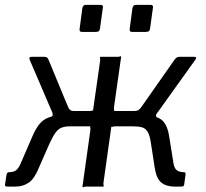

<svg xmlns="http://www.w3.org/2000/svg" viewBox="-23 -762 840 784"><path d="M396.9 -729.8 385.5 -646.9Q384.5 -638.3 380.5 -634.9Q376.5 -631.6 366.6 -631.6H314Q305.3 -631.6 303.3 -634.6Q301.2 -637.5 302.2 -644.9L313.3 -729.2Q316.3 -742 326.5 -742H388Q399.6 -742 396.9 -729.8ZM601.4 -729.8 590 -646.9Q589 -638.3 585 -634.9Q581 -631.6 571 -631.6H518.5Q509.8 -631.6 507.8 -634.6Q505.7 -637.5 506.7 -644.9L517.8 -729.2Q520.8 -742 531 -742H592.4Q604.1 -742 601.4 -729.8ZM7.2 0Q2.3 0 -0.6 -1.9Q-3.5 -3.8 -2.5 -8.5L3.7 -49.2Q5 -54.3 7.3 -56.7Q9.5 -59 14.9 -59Q32.5 -59 42.8 -66.9Q53 -74.9 61.6 -95L108.7 -203.9Q122.5 -236 137.6 -254.8Q152.6 -273.6 174.9 -282Q197.1 -290.4 231.6 -291.2L253 -308.7H340.9Q348.3 -308.4 352 -310.4Q355.6 -312.4 356.6 -308.7L385.9 -514.2Q386.4 -521.7 385.2 -525.8Q384 -530 387.7 -530H455.9Q463.4 -529.7 467.1 -531.7Q470.7 -533.7 471.7 -530L442.5 -324.4Q441.9 -318 443.1 -313.3Q444.4 -308.7 440.6 -308.7H543.5L565.8 -291.2Q617.7 -290.1 639.3 -270.6Q660.9 -251.1 668 -203.9L685.4 -95Q689.1 -74.3 699.2 -66.7Q709.4 -59 727.1 -59Q736 -59 734.7 -49.8L729.1 -8.5Q728.8 -3.8 725.4 -1.9Q722.1 0 716.9 0H690.7Q656.6 0 636.2 -16.1Q615.9 -32.2 609.1 -75L593.7 -174.7Q589.3 -207.3 580.8 -222.3Q572.3 -237.3 558.2 -241.7Q544.1 -246.1 521.5 -246.1H447.6Q441.1 -246.4 436.9 -244.4Q432.8 -242.4 431.8 -246.1L399.5 -15.8Q399 -9.3 400.2 -4.7Q401.4 0 397.7 0H329.5Q323 -0.3 318.9 1.7Q314.7 3.7 313.7 0L346 -230.4Q346.5 -237.8 345.3 -242Q344.1 -246.1 347.8 -246.1H262.9Q241.8 -246.1 227.7 -240.4Q213.6 -234.6 202.8 -219.1Q191.9 -203.6 178.7 -174.7L134.9 -75Q117.6 -32.2 94.3 -16.1Q70.9 0 38.3 0ZM277.3 -275.8 183.3 -284.2Q191.3 -286.7 192.1 -292Q192.9 -297.2 190.3 -303.3L98.7 -516.8Q92.8 -530 106.6 -530H157.3Q165.3 -530 169.2 -527.1Q173 -524.1 175.6 -516.9L252.4 -331.3Q257.4 -318 263.2 -313.3Q268.9 -308.7 280.5 -308.7ZM519.2 -275.8 522.4 -308.7Q537.2 -308.7 543.9 -313.7Q550.6 -318.8 558.6 -331.3L689.3 -517.7Q693 -522.7 697.4 -526.3Q701.8 -530 709.1 -530H769.8Q782.6 -530 774.7 -518.2L617.9 -299.3Q613.3 -293.5 614.1 -288.9Q615 -284.3 619.5 -281Z"/></svg>

Font: Libre Franklin Thin
Style: Italic
Weight: 100
Italic angle: -8°
Designer: Pablo Impallari, Rodrigo Fuenzalida, Nhung Nguyen
Foundry: Impallari Type
Version: Version 3.000